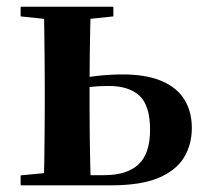

<svg xmlns="http://www.w3.org/2000/svg" viewBox="-20 -556 611 576"><path d="M181.5 0V-30.5H292.5Q360.9 -30.5 395.6 -62.9Q430.2 -95.4 430.2 -166.5Q430.2 -238.7 398.9 -268.4Q367.5 -298.1 305.8 -298.1Q274.6 -298.1 247.6 -294.9Q220.5 -291.8 193.4 -285.8V-316.8Q232 -324 271.2 -328.3Q310.4 -332.7 347.1 -332.7Q419.3 -332.7 465.2 -312.9Q511.1 -293.2 533.3 -257.1Q555.5 -221 555.5 -172.1Q555.5 -122.3 531.8 -83.4Q508.1 -44.5 455.2 -22.2Q402.2 0 312.9 0ZM111.3 0Q112.3 -25.5 112.8 -67.4Q113.3 -109.4 113.8 -154.7Q114.3 -200 114.3 -234.8V-301.2Q114.3 -335.7 113.8 -381Q113.3 -426.4 112.8 -468.7Q112.3 -511 111.3 -535.7H252.4Q251.4 -511 250.6 -468.7Q249.7 -426.4 249.2 -381Q248.7 -335.7 248.7 -301V-234.8Q248.7 -200 249.2 -154.7Q249.7 -109.4 250.6 -67.4Q251.4 -25.5 252.4 0ZM41.9 -506.8V-535.7H320.1V-506.8L212.9 -495.5H150.3ZM41.9 0V-29.9L150.3 -40.2H183V0Z"/></svg>

Font: Early Summer Mincho VF
Style: Regular
Weight: 250
Designer: GuiWonder
Version: Version 1.002